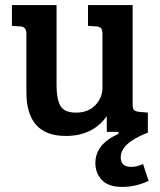

<svg xmlns="http://www.w3.org/2000/svg" viewBox="-20 -523 631 757"><path d="M563 -79V0Q456 41 456 97Q456 135 497 135Q519 135 544 124L566 190Q516 214 461.5 214Q407 214 381.5 186.5Q356 159 356 120Q356 45 447 5V-3H401V-65Q346 13 239 13Q84 13 84 -160V-391Q84 -418 59 -419L27 -421V-503H203V-186Q203 -133 218 -106Q233 -79 280 -79Q327 -79 355.5 -108Q384 -137 384 -178V-389Q384 -405 378.5 -411.5Q373 -418 359 -419L327 -421V-503H503V-111Q503 -95 508 -89.5Q513 -84 528 -82Z"/></svg>

Font: Bree Serif
Style: Regular
Weight: 400
Designer: Veronika Burian, Jos Scaglione
Foundry: TypeTogether
Version: Version 1.001